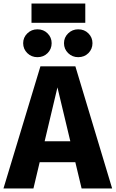

<svg xmlns="http://www.w3.org/2000/svg" viewBox="-33 -1070 657 1090"><path d="M196.5 -693.4H394.9L603.7 0H430.3L293.1 -573.9L156.8 0H-13.3ZM203.7 -268.1H382.7L409.5 -149.3H177ZM410.9 -903.6Q445.9 -903.6 468.9 -880.5Q492 -857.5 492 -824.8Q492 -791.5 468.9 -768.4Q445.9 -745.4 410.9 -745.4Q377.6 -745.4 353.9 -768.4Q330.3 -791.5 330.3 -824.8Q330.3 -857.5 353.9 -880.5Q377.6 -903.6 410.9 -903.6ZM179.5 -903.6Q214.1 -903.6 237.1 -880.5Q260.2 -857.5 260.2 -824.8Q260.2 -791.5 237.1 -768.4Q214.1 -745.4 179.5 -745.4Q145.8 -745.4 122.1 -768.4Q98.5 -791.5 98.5 -824.8Q98.5 -857.5 122.1 -880.5Q145.8 -903.6 179.5 -903.6ZM451.2 -1049.8V-940.4H145.8V-1049.8Z"/></svg>

Font: Fira Sans Variable
Style: Regular
Weight: 400
Designer: Carrois Corporate & Edenspiekermann AG
Foundry: Carrois Corporate GbR & Edenspiekermann AG
Version: Version 4.202